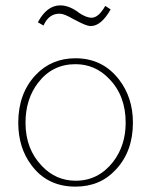

<svg xmlns="http://www.w3.org/2000/svg" viewBox="-20 -683 563 715"><path d="M121 -600Q154 -662 203 -663H204Q235 -663 268 -640Q269 -639 271 -638Q272 -636 273 -636Q301 -617 321 -617Q347 -617 372 -661L392 -648Q357 -586 318 -586H316Q302 -586 261 -608Q257 -610 253 -612Q219 -632 203 -632Q162 -633 142 -588ZM475 -226Q475 -119 411 -51Q353 12 261 12Q156 12 97 -68Q48 -133 48 -226Q48 -335 113 -404Q172 -466 261 -466Q362 -466 423 -387Q475 -320 475 -226ZM75 -226Q75 -128 136 -65Q188 -10 262 -10Q346 -10 401 -80Q448 -141 448 -226Q448 -327 386 -390Q334 -444 261 -444Q175 -444 122 -375Q75 -314 75 -226Z"/></svg>

Font: Tajawal ExtraLight
Style: Regular
Weight: 275
Designer: Boutros Fonts
Foundry: Created by Boutros International 2017
Version: Version 1.700